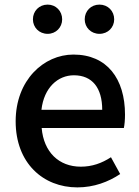

<svg xmlns="http://www.w3.org/2000/svg" viewBox="-20 -801 605 834"><path d="M316 13C388 13 451 -11 502 -45L462 -118C422 -92 380 -77 331 -77C236 -77 170 -140 161 -245H518C521 -258 523 -281 523 -303C523 -459 445 -564 299 -564C170 -564 48 -453 48 -274C48 -93 167 13 316 13ZM160 -324C171 -421 232 -474 301 -474C381 -474 424 -419 424 -324ZM187 -654C223 -654 250 -682 250 -717C250 -753 223 -781 187 -781C150 -781 123 -753 123 -717C123 -682 150 -654 187 -654ZM412 -654C449 -654 476 -682 476 -717C476 -753 449 -781 412 -781C375 -781 348 -753 348 -717C348 -682 375 -654 412 -654Z"/></svg>

Font: Genne Gothic Medium
Style: Regular
Weight: 500
Designer: Ryoko NISHIZUKA (kana & ideographs); Paul D. Hunt (Latin, Greek & Cyrillic); Wenlong ZHANG (bopomofo); Sandoll Communica
Foundry: Adobe Systems Incorporated
Version: Version 1.004;PS 1.004;hotconv 16.6.51;makeotf.lib2.5.65220